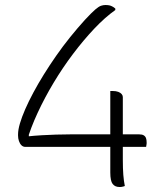

<svg xmlns="http://www.w3.org/2000/svg" viewBox="-20 -736 640 766"><path d="M401 -716Q406 -716 410.5 -715.5Q415 -715 419 -714Q423 -713 426.5 -711Q430 -709 433.5 -707Q437 -705 440 -702V-696Q399 -667 356 -621.5Q313 -576 271.5 -521Q230 -466 194 -406Q158 -346 130 -285.5Q102 -225 86 -170L95 -210V-183L82 -191Q119 -195 147.5 -196.5Q176 -198 203.5 -199Q231 -200 262 -200H535Q547 -200 553.5 -196Q560 -192 562.5 -185Q565 -178 565 -168Q565 -166 565 -163.5Q565 -161 564.5 -159.5Q564 -158 564 -156.5Q564 -155 563.5 -153.5Q563 -152 563 -150H81Q72 -150 65.5 -156.5Q59 -163 55.5 -173.5Q52 -184 52 -195V-200Q52 -218 59.5 -243.5Q67 -269 80.5 -300Q94 -331 113 -366.5Q132 -402 155 -439Q178 -476 204.5 -514Q231 -552 260 -588Q289 -624 319 -657Q346 -686 360 -698Q374 -710 383 -713Q392 -716 401 -716ZM420 -373Q421 -373 422 -373Q423 -373 424.5 -373Q426 -373 427 -373Q428 -373 429 -373Q443 -373 452 -369.5Q461 -366 465.5 -360.5Q470 -355 470 -349V-100Q470 -81 470.5 -66Q471 -51 472 -38Q473 -25 474.5 -14.5Q476 -4 478 6Q476 7 474 7.5Q472 8 470 8.5Q468 9 465.5 9.5Q463 10 460.5 10Q458 10 456 10Q439 10 429.5 -2Q420 -14 420 -48Q420 -57 420 -73Q420 -89 420 -108Q420 -127 420 -145.5Q420 -164 420 -178.5Q420 -193 420 -199Q420 -207 420 -233Q420 -259 420 -290Q420 -321 420 -345Q420 -369 420 -373Z"/></svg>

Font: Recursive Monospace Casual Light
Style: Regular
Weight: 300
Version: Version 1.047